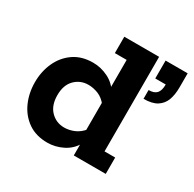

<svg xmlns="http://www.w3.org/2000/svg" viewBox="-135 -724 881 874"><g transform="rotate(30 306.0 -286.5)"><path d="M216 10Q156 10 114.5 -19Q73 -48 51.5 -96Q30 -144 30 -201Q30 -257 51.5 -304.5Q73 -352 114.5 -381Q156 -410 216 -410Q257 -410 295.5 -391Q334 -372 356 -334L341 -332V-497H279V-583H462V-86H518V0H350V-75L356 -66Q334 -28 295.5 -9Q257 10 216 10ZM248 -88Q274 -88 300 -99Q326 -110 347 -136L341 -90V-305L347 -264Q326 -291 300 -301.5Q274 -312 248 -312Q206 -312 177 -283Q148 -254 148 -201Q148 -147 177 -117.5Q206 -88 248 -88ZM496 -382V-428Q525 -428 538 -442.5Q551 -457 551 -489H496V-583H612V-510Q612 -470 601.5 -442Q591 -414 566 -398Q541 -382 496 -382Z"/></g></svg>

Font: Rokkitt SemiBold
Style: Bold
Weight: 700
Version: Version 3.103